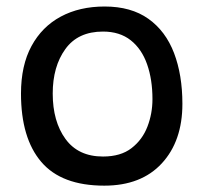

<svg xmlns="http://www.w3.org/2000/svg" viewBox="-20 -555 626 590"><path d="M300.5 15.5Q169 15.5 106.8 -57.5Q44.5 -130.5 44.5 -267.5Q44.5 -354 76.8 -413.5Q109 -473 166.8 -504Q224.5 -535 301.5 -535Q383 -535 436 -497.2Q489 -459.5 514.8 -392Q540.5 -324.5 540.5 -236Q540.5 -121.5 477.2 -53Q414 15.5 300.5 15.5ZM296.5 -74Q351 -74 384.2 -99.8Q417.5 -125.5 433 -165.8Q448.5 -206 448.5 -250.5Q448.5 -310.5 432 -357.5Q415.5 -404.5 381.8 -431.2Q348 -458 296.5 -458Q219.5 -458 180.8 -404.2Q142 -350.5 142 -267.5Q142 -182 181.2 -128Q220.5 -74 296.5 -74Z"/></svg>

Font: Grandstander
Style: Regular
Weight: 400
Designer: Tyler Finck
Foundry: Etcetera Type Co
Version: Version 1.200; ttfautohint (v1.8.3)